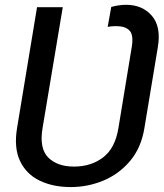

<svg xmlns="http://www.w3.org/2000/svg" viewBox="-20 -757 674 787"><path d="M270 9.8Q197.3 9.8 142.6 -16.6Q87.9 -43 62.3 -96.7Q36.6 -150.4 49.8 -231.4L131.8 -727.5H237.3L154.3 -231.4Q140.6 -148.4 177.7 -111.3Q214.8 -74.2 283.2 -74.2Q353 -74.2 402.3 -111.6Q451.7 -148.9 465.3 -231.4L520 -564Q528.3 -613.3 511 -631.6Q493.7 -649.9 456.5 -649.9Q448.7 -649.9 439.2 -649.2Q429.7 -648.4 421.4 -647L436 -728.5Q447.8 -731.9 463.6 -734.6Q479.5 -737.3 496.6 -737.3Q563.5 -737.3 602.3 -692.6Q641.1 -647.9 627 -564L571.8 -231.4Q558.6 -150.9 513.2 -97.2Q467.8 -43.5 403.8 -16.8Q339.8 9.8 270 9.8Z"/></svg>

Font: Inter Variable
Style: Italic
Weight: 400
Italic angle: -9.39999°
Designer: Rasmus Andersson
Foundry: rsms
Version: Version 4.001;git-9221beed3